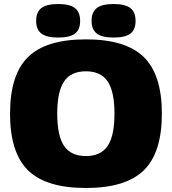

<svg xmlns="http://www.w3.org/2000/svg" viewBox="-20 -916 856 956"><path d="M408 -720Q606 -720 696 -632Q786 -544 786 -350Q786 -156 696 -68Q606 20 408 20Q209 20 119.5 -68Q30 -156 30 -350Q30 -544 119.5 -632Q209 -720 408 -720ZM408 -561Q333 -561 299 -510.5Q265 -460 265 -350Q265 -240 299 -189.5Q333 -139 408 -139Q482 -139 516 -189.5Q550 -240 550 -350Q550 -460 516 -510.5Q482 -561 408 -561ZM270 -896Q327 -896 353 -876Q379 -856 379 -812Q379 -768 353 -748.5Q327 -729 269 -729Q212 -729 186 -749Q160 -769 160 -812Q160 -856 186 -876Q212 -896 270 -896ZM546 -896Q603 -896 629 -876Q655 -856 655 -812Q655 -768 629 -748.5Q603 -729 545 -729Q488 -729 462 -749Q436 -769 436 -812Q436 -856 462 -876Q488 -896 546 -896Z"/></svg>

Font: Fivo Sans Black
Style: Regular
Weight: 900
Designer: Alexander Slobzheninov
Foundry: Alexander Slobzheninov
Version: 1.0